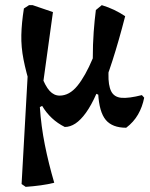

<svg xmlns="http://www.w3.org/2000/svg" viewBox="-20 -488 585 747"><path d="M232 6Q176 -22 144 -76L96 -51L140 -196Q156 -153 173 -134.5Q190 -116 212 -116Q250 -116 281 -154Q312 -192 341 -261Q341 -316 344.5 -363.5Q348 -411 353 -449L376 -468Q402 -460 424 -449.5Q446 -439 467 -425Q442 -328 417.5 -252Q393 -176 368 -117L355 -123Q335 -78 314.5 -49.5Q294 -21 273.5 -7.5Q253 6 232 6ZM80 239 64 228 92 -272 101 -143Q81 -208 71.5 -256.5Q62 -305 63 -351.5Q64 -398 73 -455L93 -468H107L186 -441L135 -72Q140 3 154.5 75.5Q169 148 191 223Q168 229 138.5 233Q109 237 80 239ZM471 9Q417 9 391.5 -21.5Q366 -52 362 -124L357 -249L404 -278L402 -200Q401 -156 412.5 -133Q424 -110 452.5 -107.5Q481 -105 532 -118L541 -108Q534 -72 517 -42.5Q500 -13 471 9Z"/></svg>

Font: Alegreya SemiBold
Style: Regular
Weight: 600
Designer: Juan Pablo del Peral
Foundry: Huerta Tipografica
Version: Version 2.009